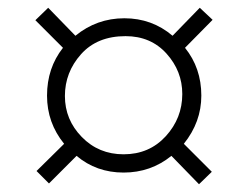

<svg xmlns="http://www.w3.org/2000/svg" viewBox="-20 -599 640 494"><path d="M525 -157 453 -229Q498 -285 498 -353Q498 -424 456 -476L527 -548L494 -579L424 -507Q371 -552 300 -552Q229 -552 174 -507L104 -579L71 -547L142 -476Q101 -424 101 -353Q101 -283 145 -229L74 -159L106 -127L177 -198Q228 -155 298 -155Q368 -155 421 -198L492 -125ZM147 -352Q147 -413 188.5 -459.5Q230 -506 303 -506Q368 -506 408.5 -461Q449 -416 449 -357Q449 -295 406.5 -248.5Q364 -202 298 -202Q234 -202 190.5 -246.5Q147 -291 147 -352Z"/></svg>

Font: Noto Sans Mono UI Light
Style: Regular
Weight: 300
Designer: Monotype Design team
Foundry: Monotype Imaging Inc.
Version: 1.000